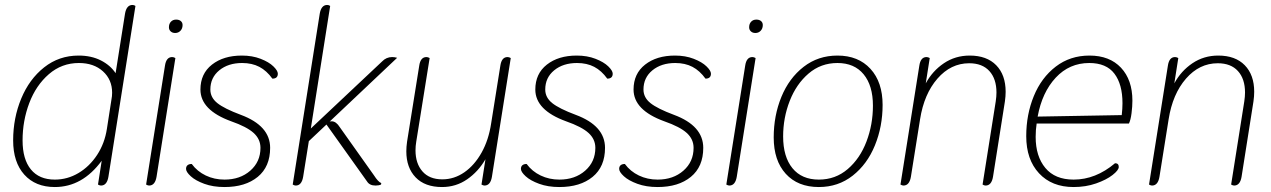

<svg xmlns="http://www.w3.org/2000/svg" viewBox="-20 -744 5124 774"><path d="M33 -178Q33 -268 65.5 -346.5Q98 -425 158 -472.5Q218 -520 297 -520Q348 -520 386.5 -500.5Q425 -481 446 -449L484 -689Q490 -724 514 -724Q521 -724 526 -720L417 -31Q411 4 387 4Q382 4 375 0L390 -96Q312 10 201 10Q123 10 78 -40Q33 -90 33 -178ZM411 -225 429 -341Q432 -356 432 -370Q432 -423 395 -456.5Q358 -490 298 -490Q229 -490 177 -445Q125 -400 98 -328.5Q71 -257 71 -178Q71 -102 104.5 -61Q138 -20 201 -20Q252 -20 296.5 -46.5Q341 -73 371.5 -119.5Q402 -166 411 -225Z M661 -634Q661 -648 669 -656.5Q677 -665 690 -665Q702 -665 709 -659Q716 -653 716 -643Q716 -629 707.5 -620Q699 -611 686 -611Q675 -611 668 -617.5Q661 -624 661 -634ZM569 0 645 -479Q650 -514 674 -514Q680 -514 687 -510L611 -31Q605 4 581 4Q576 4 569 0Z M730 -63Q730 -73 736 -78Q742 -83 753 -83Q775 -53 809.5 -36.5Q844 -20 885 -20Q948 -20 989 -56Q1030 -92 1030 -148Q1030 -183 1002.5 -208Q975 -233 912 -255Q788 -300 788 -383Q788 -447 834.5 -483.5Q881 -520 955 -520Q997 -520 1030.5 -507Q1064 -494 1082 -476.5Q1100 -459 1100 -447Q1100 -427 1078 -427Q1055 -459 1025.5 -474.5Q996 -490 956 -490Q900 -490 864 -460.5Q828 -431 828 -383Q828 -351 856 -328.5Q884 -306 951 -281Q1069 -237 1069 -148Q1069 -72 1019 -31Q969 10 885 10Q839 10 803.5 -3Q768 -16 749 -33.5Q730 -51 730 -63Z M1517 -6 1516 0Q1507 4 1494 4Q1470 4 1460 -12L1296 -242L1225 -175L1202 -31Q1196 4 1172 4Q1167 4 1160 0L1269 -689Q1275 -724 1299 -724Q1306 -724 1311 -720L1233 -226L1520 -496Q1537 -514 1561 -514Q1570 -514 1581 -511L1309 -254Q1312 -255 1317 -255Q1335 -255 1350 -231L1487 -38Q1505 -10 1517 -6Z M1618 -134Q1618 -152 1621 -173L1670 -479Q1675 -514 1699 -514Q1705 -514 1712 -510L1658 -173Q1655 -155 1655 -138Q1655 -85 1683 -53Q1711 -21 1763 -21Q1811 -21 1852 -49.5Q1893 -78 1921.5 -129Q1950 -180 1960 -247L1997 -479Q2002 -514 2026 -514Q2032 -514 2039 -510L1963 -31Q1957 4 1933 4Q1928 4 1921 0L1937 -102Q1908 -52 1863 -21Q1818 10 1762 10Q1693 10 1655.5 -29Q1618 -68 1618 -134Z M2080 -63Q2080 -73 2086 -78Q2092 -83 2103 -83Q2125 -53 2159.5 -36.5Q2194 -20 2235 -20Q2298 -20 2339 -56Q2380 -92 2380 -148Q2380 -183 2352.5 -208Q2325 -233 2262 -255Q2138 -300 2138 -383Q2138 -447 2184.5 -483.5Q2231 -520 2305 -520Q2347 -520 2380.5 -507Q2414 -494 2432 -476.5Q2450 -459 2450 -447Q2450 -427 2428 -427Q2405 -459 2375.5 -474.5Q2346 -490 2306 -490Q2250 -490 2214 -460.5Q2178 -431 2178 -383Q2178 -351 2206 -328.5Q2234 -306 2301 -281Q2419 -237 2419 -148Q2419 -72 2369 -31Q2319 10 2235 10Q2189 10 2153.5 -3Q2118 -16 2099 -33.5Q2080 -51 2080 -63Z M2476 -63Q2476 -73 2482 -78Q2488 -83 2499 -83Q2521 -53 2555.5 -36.5Q2590 -20 2631 -20Q2694 -20 2735 -56Q2776 -92 2776 -148Q2776 -183 2748.5 -208Q2721 -233 2658 -255Q2534 -300 2534 -383Q2534 -447 2580.5 -483.5Q2627 -520 2701 -520Q2743 -520 2776.5 -507Q2810 -494 2828 -476.5Q2846 -459 2846 -447Q2846 -427 2824 -427Q2801 -459 2771.5 -474.5Q2742 -490 2702 -490Q2646 -490 2610 -460.5Q2574 -431 2574 -383Q2574 -351 2602 -328.5Q2630 -306 2697 -281Q2815 -237 2815 -148Q2815 -72 2765 -31Q2715 10 2631 10Q2585 10 2549.5 -3Q2514 -16 2495 -33.5Q2476 -51 2476 -63Z M3000 -634Q3000 -648 3008 -656.5Q3016 -665 3029 -665Q3041 -665 3048 -659Q3055 -653 3055 -643Q3055 -629 3046.5 -620Q3038 -611 3025 -611Q3014 -611 3007 -617.5Q3000 -624 3000 -634ZM2908 0 2984 -479Q2989 -514 3013 -514Q3019 -514 3026 -510L2950 -31Q2944 4 2920 4Q2915 4 2908 0Z M3099 -190Q3099 -278 3130 -353.5Q3161 -429 3219.5 -474.5Q3278 -520 3356 -520Q3440 -520 3489 -466.5Q3538 -413 3538 -321Q3538 -234 3507 -158Q3476 -82 3417.5 -36Q3359 10 3281 10Q3196 10 3147.5 -43.5Q3099 -97 3099 -190ZM3499 -318Q3499 -399 3461.5 -444.5Q3424 -490 3356 -490Q3289 -490 3239.5 -447.5Q3190 -405 3163.5 -337Q3137 -269 3137 -194Q3137 -112 3174.5 -66Q3212 -20 3281 -20Q3348 -20 3397.5 -62.5Q3447 -105 3473 -173.5Q3499 -242 3499 -318Z M3610 0 3686 -479Q3691 -514 3715 -514Q3721 -514 3728 -510L3712 -408Q3739 -458 3785 -489Q3831 -520 3889 -520Q3958 -520 3996 -481Q4034 -442 4034 -374Q4034 -356 4031 -335L3983 -31Q3977 4 3953 4Q3948 4 3941 0L3994 -335Q3997 -355 3997 -371Q3997 -426 3968.5 -457.5Q3940 -489 3887 -489Q3813 -489 3759 -427Q3705 -365 3689 -263L3652 -31Q3646 4 3622 4Q3617 4 3610 0Z M4117 -195Q4117 -282 4147.5 -356.5Q4178 -431 4236 -475.5Q4294 -520 4372 -520Q4453 -520 4499 -471Q4545 -422 4545 -338Q4545 -315 4541.5 -287.5Q4538 -260 4531 -246H4159Q4155 -221 4155 -192Q4155 -114 4194 -67Q4233 -20 4308 -20Q4397 -20 4475 -86Q4490 -86 4490 -71Q4490 -58 4465 -38.5Q4440 -19 4398.5 -4.5Q4357 10 4308 10Q4220 10 4168.5 -45.5Q4117 -101 4117 -195ZM4502 -280Q4505 -306 4505 -328Q4505 -404 4472.5 -447Q4440 -490 4371 -490Q4291 -490 4236 -431Q4181 -372 4163 -274Z M4612 0 4688 -479Q4693 -514 4717 -514Q4723 -514 4730 -510L4714 -408Q4741 -458 4787 -489Q4833 -520 4891 -520Q4960 -520 4998 -481Q5036 -442 5036 -374Q5036 -356 5033 -335L4985 -31Q4979 4 4955 4Q4950 4 4943 0L4996 -335Q4999 -355 4999 -371Q4999 -426 4970.5 -457.5Q4942 -489 4889 -489Q4815 -489 4761 -427Q4707 -365 4691 -263L4654 -31Q4648 4 4624 4Q4619 4 4612 0Z"/></svg>

Font: Thasadith
Style: Italic
Weight: 400
Italic angle: -9°
Designer: Cadson Demak Co.,Ltd.
Foundry: Cadson Demak Co.,Ltd.
Version: Version 1.000; ttfautohint (v1.6)